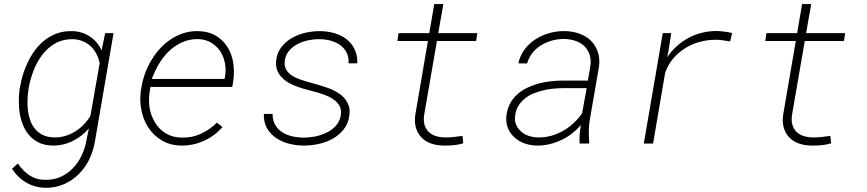

<svg xmlns="http://www.w3.org/2000/svg" viewBox="-20 -687 4148 919"><path d="M75.7 -268.6 73.7 -258.3Q69.8 -229 70.1 -198Q70.3 -167 75.7 -137.2Q81.5 -107.4 93.5 -80.8Q105.5 -54.2 124.5 -34.7Q143.6 -14.2 170.4 -2.4Q197.3 9.3 233.4 9.8Q259.8 9.8 284.9 3.7Q310.1 -2.4 332.5 -14.6Q353 -24.9 371.3 -39.6Q389.6 -54.2 405.3 -71.8L392.1 -6.8Q384.8 29.3 368.2 62.3Q351.6 95.2 327.1 120.1Q302.2 145 269.8 159.7Q237.3 174.3 197.3 173.8Q153.8 173.8 121.3 152.1Q88.9 130.4 65.4 95.2L37.6 121.1Q65.4 163.6 106.9 187.5Q148.4 211.4 199.2 211.9Q247.1 211.9 286.9 194.3Q326.7 176.8 356.9 146.5Q387.2 116.7 406.7 76.7Q426.3 36.6 434.1 -8.3L523.4 -528.3H483.4L466.3 -446.3Q457 -466.3 443.1 -482.9Q429.2 -499.5 411.6 -511.2Q392.6 -524.4 369.9 -531.2Q347.2 -538.1 321.8 -538.1Q285.2 -538.6 254.2 -527.6Q223.1 -516.6 197.8 -497.6Q171.9 -478 151.6 -451.9Q131.3 -425.8 116.2 -395.5Q101.1 -365.7 90.8 -333Q80.6 -300.3 75.7 -268.6ZM116.2 -258.3 117.7 -268.6Q125 -308.6 140.9 -349.9Q156.7 -391.1 182.6 -424.8Q207.5 -458 243.4 -478.8Q279.3 -499.5 326.2 -499.5Q353 -499 375.5 -490Q397.9 -481 414.6 -465.3Q430.7 -449.7 441.7 -428.7Q452.6 -407.7 457 -383.8L412.6 -131.8Q398.4 -108.9 379.9 -89.8Q361.3 -70.8 338.9 -57.1Q316.9 -43.5 291.7 -36.1Q266.6 -28.8 239.7 -29.3Q208.5 -29.8 186.3 -40.3Q164.1 -50.8 149.4 -68.4Q134.3 -85.4 125.7 -108.4Q117.2 -131.3 113.8 -156.7Q110.8 -181.6 111.6 -208Q112.3 -234.4 116.2 -258.3Z M849.1 9.8Q906.2 9.8 956.8 -13.2Q1007.3 -36.1 1044.9 -78.6L1018.6 -100.1Q983.9 -66.4 941.9 -46.9Q899.9 -27.3 850.6 -28.3Q806.6 -28.8 773.9 -48.6Q741.2 -68.4 722.7 -99.6Q699.7 -137.2 694.8 -179Q689.9 -220.7 700.2 -271H1091.8L1097.2 -304.2Q1103 -348.1 1095.7 -390.1Q1088.4 -432.1 1066.9 -464.8Q1045.4 -497.6 1010.3 -517.6Q975.1 -537.6 926.3 -538.1Q890.1 -538.6 857.9 -528.1Q825.7 -517.6 797.9 -499Q769.5 -480.5 746.1 -454.8Q722.7 -429.2 705.1 -399.4Q687 -370.1 675 -337.6Q663.1 -305.2 657.7 -272L653.8 -251Q647.9 -204.1 657 -158.9Q666 -113.8 688.5 -78.6Q712.9 -40 753.7 -15.4Q794.4 9.3 849.1 9.8ZM925.8 -500Q962.4 -499.5 990 -483.2Q1017.6 -466.8 1034.7 -440.9Q1051.3 -415 1057.1 -382.3Q1063 -349.6 1056.2 -315.9L1054.7 -309.1H706.5Q719.7 -344.7 739.7 -379.2Q759.8 -413.6 787.6 -440.9Q814.9 -467.3 849.6 -483.6Q884.3 -500 925.8 -500Z M1610.8 -132.8Q1605 -104 1586.7 -84Q1568.4 -64 1543 -52.2Q1517.6 -39.6 1489 -33.9Q1460.4 -28.3 1435.1 -28.3Q1407.2 -28.3 1380.4 -34.2Q1353.5 -40 1332.5 -53.2Q1311 -66.4 1297.9 -88.1Q1284.7 -109.9 1284.7 -141.6H1242.7Q1241.7 -101.1 1258.3 -72.8Q1274.9 -44.4 1302.7 -25.9Q1330.1 -7.3 1364.5 1.2Q1398.9 9.8 1434.6 9.8Q1468.8 9.8 1505.4 2Q1542 -5.9 1573.2 -23.4Q1604 -41 1625.5 -68.1Q1647 -95.2 1652.3 -134.3Q1657.2 -168.5 1643.3 -195.3Q1629.4 -222.2 1601.6 -240.2Q1577.6 -255.9 1552.2 -265.1Q1526.9 -274.4 1502 -281.2Q1485.4 -286.6 1466.3 -291.5Q1447.3 -296.4 1428.7 -302.7Q1411.1 -308.1 1394 -315.9Q1377 -323.7 1364.7 -335.4Q1352.1 -346.7 1345.9 -362.5Q1339.8 -378.4 1343.8 -400.4Q1348.6 -427.7 1366 -446.8Q1383.3 -465.8 1407.2 -477.5Q1430.7 -489.3 1457.8 -494.6Q1484.9 -500 1508.8 -499.5Q1535.6 -499.5 1561.5 -492.7Q1587.4 -485.8 1607.9 -471.7Q1627.4 -457.5 1638.9 -435.5Q1650.4 -413.6 1648.4 -383.8H1690.4Q1691.4 -423.3 1677 -452.1Q1662.6 -481 1637.2 -500.5Q1612.3 -519.5 1578.9 -528.8Q1545.4 -538.1 1509.3 -538.1Q1477.5 -538.1 1444.1 -530.8Q1410.6 -523.4 1381.3 -507.3Q1350.6 -491.2 1328.4 -463.6Q1306.2 -436 1301.8 -398.4Q1298.8 -370.6 1307.1 -349.9Q1315.4 -329.1 1331.5 -314Q1346.2 -298.8 1366.2 -288.3Q1386.2 -277.8 1407.7 -270.5Q1426.8 -263.7 1446.8 -258.5Q1466.8 -253.4 1485.8 -248Q1505.9 -242.7 1529.3 -234.6Q1552.7 -226.6 1572.3 -213.9Q1594.7 -199.2 1605.2 -179.9Q1615.7 -160.6 1610.8 -132.8Z M2102.1 -667.5H2058.6L2034.7 -528.3H1887.7L1882.3 -490.7H2028.3L1967.8 -137.7Q1962.9 -102.5 1970.9 -75.2Q1979 -47.9 1997.1 -29.3Q2015.1 -10.3 2042.2 -0.5Q2069.3 9.3 2104 9.8Q2127 10.3 2150.9 8.1Q2174.8 5.9 2197.3 -1L2193.8 -36.6Q2172.4 -33.7 2151.4 -31.2Q2130.4 -28.8 2108.4 -29.3Q2083 -29.8 2063 -36.9Q2043 -43.9 2030.3 -57.6Q2017.1 -70.8 2011.7 -90.8Q2006.3 -110.8 2010.3 -137.7L2071.3 -490.7H2258.8L2264.6 -528.3H2077.6Z M2754.4 0H2799.3L2800.3 -5.4Q2798.3 -31.2 2798.3 -56.9Q2798.3 -82.5 2802.2 -108.9L2847.2 -368.7Q2852.1 -408.7 2841.1 -439.9Q2830.1 -471.2 2807.1 -493.7Q2784.2 -515.1 2751.5 -526.6Q2718.8 -538.1 2680.7 -538.1Q2644.5 -538.6 2608.6 -528.3Q2572.8 -518.1 2542.5 -498.5Q2512.2 -479 2490.7 -450.2Q2469.2 -421.4 2460.9 -383.8L2502.9 -383.3Q2511.2 -412.1 2528.8 -434.1Q2546.4 -456.1 2570.3 -470.7Q2594.2 -485.4 2622.1 -492.9Q2649.9 -500.5 2679.2 -500.5Q2709 -500 2734.1 -491.5Q2759.3 -482.9 2776.9 -466.3Q2793.9 -449.7 2802 -425.5Q2810.1 -401.4 2805.7 -369.6L2793.9 -301.3H2672.4Q2644.5 -301.3 2615 -297.9Q2585.4 -294.4 2557.6 -287.1Q2529.3 -279.3 2503.4 -266.8Q2477.5 -254.4 2457 -236.3Q2436 -217.8 2422.4 -193.1Q2408.7 -168.5 2404.3 -136.2Q2399.9 -102.5 2410.4 -75.7Q2420.9 -48.8 2441.4 -30.3Q2461.4 -11.2 2489.7 -1Q2518.1 9.3 2549.3 9.8Q2582 10.3 2613 2.4Q2644 -5.4 2672.4 -19.5Q2697.3 -31.7 2719.5 -49.3Q2741.7 -66.9 2760.3 -88.4Q2756.3 -65.9 2754.6 -44.4Q2752.9 -22.9 2754.4 0ZM2553.2 -29.3Q2529.8 -29.8 2508.5 -37.4Q2487.3 -44.9 2472.7 -59.1Q2457 -72.8 2449.5 -92.5Q2441.9 -112.3 2446.3 -137.7Q2450.2 -163.1 2462.4 -182.1Q2474.6 -201.2 2492.2 -215.3Q2508.8 -229 2529.5 -238Q2550.3 -247.1 2572.8 -252.4Q2598.6 -259.8 2625.7 -262.5Q2652.8 -265.1 2677.2 -265.1H2788.1L2766.1 -144.5Q2748 -118.7 2724.9 -97.2Q2701.7 -75.7 2674.8 -60.5Q2647.5 -44.9 2616.7 -36.6Q2585.9 -28.3 2553.2 -29.3Z M3410.6 -538.6Q3374 -538.6 3340.1 -530.3Q3306.2 -522 3276.4 -505.9Q3246.1 -490.2 3220.2 -466.8Q3194.3 -443.4 3173.3 -413.1L3179.7 -442.4L3192.9 -528.3H3152.3L3061.5 0H3106L3163.6 -337.9Q3176.8 -377 3202.1 -406.7Q3227.5 -436.5 3260.7 -457Q3292.5 -476.6 3329.6 -486.6Q3366.7 -496.6 3404.3 -496.6Q3422.4 -496.6 3439.7 -494.1Q3457 -491.7 3474.6 -488.8L3484.4 -528.8Q3466.3 -533.2 3448 -535.6Q3429.7 -538.1 3410.6 -538.6Z M3862.8 -667.5H3819.3L3795.4 -528.3H3648.4L3643.1 -490.7H3789.1L3728.5 -137.7Q3723.6 -102.5 3731.7 -75.2Q3739.7 -47.9 3757.8 -29.3Q3775.9 -10.3 3803 -0.5Q3830.1 9.3 3864.7 9.8Q3887.7 10.3 3911.6 8.1Q3935.5 5.9 3958 -1L3954.6 -36.6Q3933.1 -33.7 3912.1 -31.2Q3891.1 -28.8 3869.1 -29.3Q3843.8 -29.8 3823.7 -36.9Q3803.7 -43.9 3791 -57.6Q3777.8 -70.8 3772.5 -90.8Q3767.1 -110.8 3771 -137.7L3832 -490.7H4019.5L4025.4 -528.3H3838.4Z"/></svg>

Font: Roboto Mono ExtraLight
Style: Italic
Weight: 250
Italic angle: -10°
Monospace: yes
Designer: Google
Version: Version 3.000